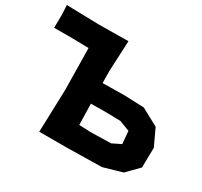

<svg xmlns="http://www.w3.org/2000/svg" viewBox="-145 -847 1080 1029"><g transform="rotate(30 395.0 -333.0)"><path d="M-5.9 -664.1 -2.9 -604.5 -3.9 -524.4H114.3L210 -522.5L213.9 -266.6L207 -44.9L205.1 -2H298.8H377L591.8 -5.9L707 -39.1L778.3 -111.3L780.3 -234.4L732.4 -336.9L626 -394.5L502.9 -399.4L369.1 -397.5L368.2 -472.7L377 -661.1L194.3 -659.2ZM373 -140.6 370.1 -270.5 451.2 -271.5 552.7 -269.5 617.2 -245.1 624 -167 570.3 -140.6 448.2 -137.7Z"/></g></svg>

Font: MaokenAssortedSans-Lite
Style: Lite
Weight: 400
Version: Version 1.400